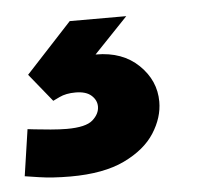

<svg xmlns="http://www.w3.org/2000/svg" viewBox="-87 -71 385 362"><g transform="rotate(-5 105.5 110.0)"><path d="M33 256Q-1 256 -27 252Q-53 248 -53 248L-40 160Q-40 160 -27 161.5Q-14 163 3.5 164.5Q21 166 34 166Q70 166 83 154.5Q96 143 96 129Q96 117 86 108Q76 99 56 99Q38 99 25.5 105Q13 111 13 111L-30 58L57 -36H164L100 31H101Q151 31 181.5 60.5Q212 90 212 130Q212 160 193.5 189Q175 218 135.5 237Q96 256 33 256Z"/></g></svg>

Font: Be Vietnam Pro ExtraBold
Style: Italic
Weight: 800
Italic angle: -12°
Designer: Lam Bao, Tony Le, Vietanh Nguyen
Foundry: Yellow Type Foundry
Version: Version 1.002; ttfautohint (v1.8.3)